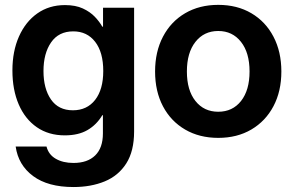

<svg xmlns="http://www.w3.org/2000/svg" viewBox="-20 -547 1190 778"><path d="M277.8 210.9Q174.3 210.9 114.3 166.5Q54.2 122.1 43.5 46.9H168.5Q176.8 79.6 206.1 96.4Q235.4 113.3 277.8 113.3Q334.5 113.3 365.7 82.8Q397 52.2 397 -6.3V-80.1H394.5Q371.1 -41 334.2 -19.8Q297.4 1.5 242.7 1.5Q176.8 1.5 129.2 -31.5Q81.5 -64.5 55.9 -123.8Q30.3 -183.1 30.3 -261.7Q30.3 -339.4 56.9 -399.2Q83.5 -459 131.3 -492.7Q179.2 -526.4 243.2 -526.4Q286.1 -526.4 315.7 -512.7Q345.2 -499 364.3 -479Q383.3 -459 394.5 -439H397.5V-515.6H523.4V-14.6Q523.4 65.4 491.7 115.2Q460 165 404.3 188Q348.6 210.9 277.8 210.9ZM275.4 -100.1Q332.5 -100.1 365.5 -142.3Q398.4 -184.6 398.4 -259.3Q398.4 -335 365.7 -377.4Q333 -419.9 276.9 -419.9Q217.8 -419.9 187 -375.2Q156.2 -330.6 156.2 -259.3Q156.2 -188 186.5 -144Q216.8 -100.1 275.4 -100.1Z M864.3 11.7Q788.1 11.7 730.2 -22Q672.4 -55.7 640.4 -116.2Q608.4 -176.8 608.4 -257.3Q608.4 -337.4 640.4 -398.4Q672.4 -459.5 730.2 -493.4Q788.1 -527.3 864.3 -527.3Q940.9 -527.3 998.5 -493.4Q1056.2 -459.5 1088.1 -398.4Q1120.1 -337.4 1120.1 -257.3Q1120.1 -177.2 1088.1 -116.7Q1056.2 -56.2 998.5 -22.2Q940.9 11.7 864.3 11.7ZM864.3 -94.2Q922.4 -94.2 956.8 -137.9Q991.2 -181.6 991.2 -257.3Q991.2 -333.5 956.5 -377.4Q921.9 -421.4 864.3 -421.4Q806.6 -421.4 772 -377.4Q737.3 -333.5 737.3 -257.3Q737.3 -181.2 772 -137.7Q806.6 -94.2 864.3 -94.2Z"/></svg>

Font: Inter Display Semi Bold
Style: Regular
Weight: 600
Designer: Rasmus Andersson
Foundry: rsms
Version: Version 4.000;git-37864ae